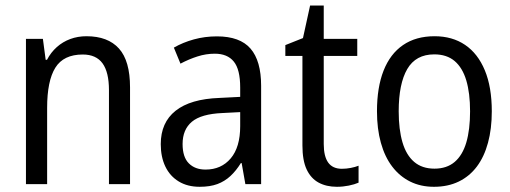

<svg xmlns="http://www.w3.org/2000/svg" viewBox="-20 -679 1882 708"><path d="M298.8 -545.4Q377.9 -545.4 418.7 -500Q459.5 -454.6 459.5 -356.9V0H381.8V-346.7Q381.8 -412.6 358.2 -445.3Q334.5 -478 285.2 -478Q214.4 -478 184.1 -429.4Q153.8 -380.9 153.8 -281.2V0H75.7V-535.6H138.2L148.4 -458.5H153.3Q167.5 -485.8 189.5 -505.4Q211.4 -524.9 239.3 -535.2Q267.1 -545.4 298.8 -545.4Z M779.8 -544.9Q864.7 -544.9 903.8 -499.8Q942.9 -454.6 942.9 -362.8V0H884.8L871.1 -77.6H868.2Q850.6 -49.3 829.6 -29.8Q808.6 -10.3 781.5 -0.2Q754.4 9.8 716.3 9.8Q671.4 9.8 639.2 -9.8Q606.9 -29.3 589.8 -64.7Q572.8 -100.1 572.8 -147.5Q572.8 -227.1 627.4 -270.5Q682.1 -314 789.1 -317.9L865.7 -321.8V-356.4Q865.7 -423.3 842 -452.1Q818.4 -481 772 -481Q739.7 -481 708.3 -470.9Q676.8 -460.9 645.5 -444.3L621.1 -503.4Q654.3 -522.5 694.8 -533.7Q735.4 -544.9 779.8 -544.9ZM865.7 -265.6 800.3 -262.2Q721.7 -258.8 687.5 -230Q653.3 -201.2 653.3 -147.9Q653.3 -99.6 676.3 -76.7Q699.2 -53.7 737.8 -53.7Q795.9 -53.7 830.8 -95Q865.7 -136.2 865.7 -213.9Z M1240.7 -56.6Q1256.8 -56.6 1273.4 -59.8Q1290 -63 1302.2 -67.9V-5.4Q1287.6 1 1266.1 5.4Q1244.6 9.8 1222.2 9.8Q1183.6 9.8 1155 -5.6Q1126.5 -21 1110.8 -54.2Q1095.2 -87.4 1095.2 -142.6V-472.7H1032.2V-512.7L1097.2 -538.6L1123.5 -658.7H1173.8V-535.6H1297.4V-472.7H1173.8V-147.9Q1173.8 -102.1 1190.4 -79.3Q1207 -56.6 1240.7 -56.6Z M1793.5 -268.6Q1793.5 -204.1 1779.5 -152.6Q1765.6 -101.1 1738.5 -64.9Q1711.4 -28.8 1671.6 -9.5Q1631.8 9.8 1580.1 9.8Q1531.2 9.8 1492.4 -9.5Q1453.6 -28.8 1426.3 -64.7Q1398.9 -100.6 1384.5 -152.3Q1370.1 -204.1 1370.1 -268.6Q1370.1 -356.9 1394.5 -418.7Q1418.9 -480.5 1466.3 -512.9Q1513.7 -545.4 1582.5 -545.4Q1647.9 -545.4 1695.1 -513.4Q1742.2 -481.4 1767.8 -419.7Q1793.5 -357.9 1793.5 -268.6ZM1450.2 -268.6Q1450.2 -201.7 1464.1 -154.3Q1478 -106.9 1507.3 -82Q1536.6 -57.1 1582 -57.1Q1627.4 -57.1 1656.5 -81.8Q1685.5 -106.4 1699.5 -153.6Q1713.4 -200.7 1713.4 -268.6Q1713.4 -335.4 1699.5 -382.3Q1685.5 -429.2 1656.5 -453.9Q1627.4 -478.5 1581.5 -478.5Q1513.2 -478.5 1481.7 -424.3Q1450.2 -370.1 1450.2 -268.6Z"/></svg>

Font: Open Sans SemiCondensed
Style: Regular
Weight: 400
Width: 4
Designer: Monotype Design Team
Foundry: Monotype Imaging Inc.
Version: Version 3.000